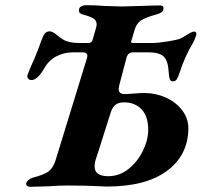

<svg xmlns="http://www.w3.org/2000/svg" viewBox="-20 -716 779 741"><path d="M81 -7Q81 -13 88.5 -20Q96 -27 109 -31Q148 -41 166 -53.5Q184 -66 194 -96L316 -493Q317 -496 317 -501Q317 -514 298 -514H262Q226 -514 196.5 -498Q167 -482 150 -451Q140 -433 127 -420Q114 -407 101 -407Q93 -407 88.5 -413Q84 -419 86 -426Q87 -428 99 -459Q112 -485 130 -533Q140 -562 144 -570Q153 -595 171 -595Q182 -595 195 -584.5Q208 -574 212 -571Q215 -569 224.5 -563Q234 -557 249.5 -553.5Q265 -550 287 -550H320Q334 -550 337 -561L350 -606Q353 -615 353 -622Q353 -636 341.5 -644Q330 -652 300 -660Q281 -665 285 -681Q287 -688 294.5 -692Q302 -696 310 -696Q347 -696 384 -693Q432 -691 450 -691Q469 -691 521 -693Q575 -695 597 -695Q611 -695 611 -685Q611 -674 604 -669Q597 -664 583 -660Q539 -648 522.5 -636Q506 -624 499 -599L486 -555V-554Q486 -550 495 -550H565Q590 -550 626.5 -556Q663 -562 673 -566Q684 -570 702 -582Q704 -583 713 -588.5Q722 -594 729 -594Q735 -594 737 -590Q739 -586 737 -579Q731 -562 729 -558Q709 -524 696.5 -496.5Q684 -469 673 -435Q667 -417 662 -409.5Q657 -402 648 -402Q639 -402 635.5 -410.5Q632 -419 631 -438Q629 -480 612.5 -497Q596 -514 554 -514H493Q475 -514 469 -496L440 -386Q438 -376 438 -372Q438 -353 461 -353Q474 -353 496 -355Q520 -357 538 -357Q581 -357 620 -339.5Q659 -322 683 -290.5Q707 -259 707 -220Q706 -117 624.5 -56.5Q543 4 391 4Q379 4 370 3Q310 0 241 0Q206 0 167 3Q117 5 97 5Q81 5 81 -7ZM552 -215Q552 -267 526.5 -294Q501 -321 458 -321Q439 -321 427 -312.5Q415 -304 408 -284Q397 -251 362 -139L349 -99Q345 -87 345 -74Q345 -36 398 -36Q441 -36 476 -64Q511 -92 531.5 -134Q552 -176 552 -215Z"/></svg>

Font: EB Garamond
Style: Bold Italic
Weight: 700
Italic angle: -17.2°
Designer: Georg Duffner and Octavio Pardo
Foundry: Georg Duffner
Version: Version 1.000